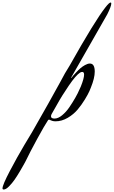

<svg xmlns="http://www.w3.org/2000/svg" viewBox="-375 -946 908 1532"><path d="M481 -832Q275 -471 191 -324Q194 -324 198 -328Q201 -333 207 -340Q213 -347 231 -366.5Q249 -386 265.5 -400.5Q282 -415 303.5 -427Q325 -439 342 -439Q381 -439 381 -375Q381 -323 350 -247Q350 -245 338.5 -219Q327 -193 302 -152Q277 -111 245 -72.5Q213 -34 165.5 -6Q118 22 68 22Q54 22 42 18.5Q30 15 24 11.5Q18 8 16 8L9 12Q-18 52 -77 160Q-136 268 -171 341Q-176 350 -184 365Q-192 380 -215 419Q-238 458 -258.5 487.5Q-279 517 -303.5 541.5Q-328 566 -345 566Q-355 566 -355 557Q-355 530 -296.5 418.5Q-238 307 -179 208L-120 110Q25 -143 106 -292Q143 -364 181 -423Q383 -782 466 -887Q496 -926 508 -926Q513 -926 513 -918Q513 -896 481 -832ZM37 -36Q32 -27 32 -18Q32 0 60 0Q89 0 121 -26.5Q153 -53 178.5 -90.5Q204 -128 225.5 -165.5Q247 -203 258 -230L270 -256Q296 -321 296 -351Q296 -372 281 -372Q272 -372 263 -366Q231 -346 174.5 -263.5Q118 -181 78 -108Z"/></svg>

Font: Aguafina Script
Style: Regular
Weight: 400
Designer: Angel Koziupa and Alejandro Paul
Foundry: Angel Koziupa and Alejandro Paul
Version: Version 1.000